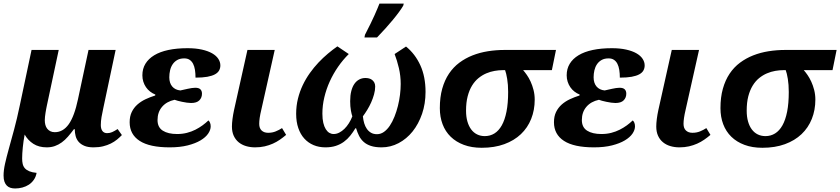

<svg xmlns="http://www.w3.org/2000/svg" viewBox="-22 -816 4708 1076"><path d="M392.1 -91.8Q375 -68.8 358.6 -50Q342.3 -31.2 324.2 -18.1Q306.2 -4.9 285.6 2.4Q265.1 9.8 240.2 9.8Q195.8 9.8 165 -10Q134.3 -29.8 116.2 -62Q112.8 -44.4 110.1 -25.9Q107.4 -7.3 105.7 10.3Q104 27.8 103 43.7Q102.1 59.6 102.1 71.8Q102.1 88.9 105.2 102.8Q108.4 116.7 117.4 127Q126.5 137.2 142.3 143.8Q158.2 150.4 183.1 152.8Q179.2 174.8 167.7 191.4Q156.2 208 139.9 218.8Q123.5 229.5 103.5 234.9Q83.5 240.2 63 240.2Q48.8 240.2 36.9 236.6Q24.9 232.9 16.4 224.4Q7.8 215.8 2.9 202.1Q-2 188.5 -2 168Q-2 138.2 6.3 101.1Q14.6 64 27.8 16.6Q41 -30.8 57.1 -90.3Q73.2 -149.9 88.9 -225.1L154.8 -536.1H307.1L240.2 -222.2Q238.8 -214.8 236.8 -205.1Q234.9 -195.3 233.2 -184.3Q231.4 -173.3 230.2 -162.4Q229 -151.4 229 -142.1Q229 -128.4 232.2 -116.2Q235.4 -104 242.4 -95Q249.5 -85.9 260 -80.6Q270.5 -75.2 285.2 -75.2Q331.5 -75.2 363.3 -119.9Q395 -164.6 415 -259.8L474.1 -536.1H626L557.1 -210.9Q550.8 -183.6 546.9 -159.9Q543 -136.2 543 -115.2Q543 -93.3 552.2 -81.5Q561.5 -69.8 578.1 -69.8Q593.8 -69.8 606.7 -75.7Q619.6 -81.5 637.2 -92.8L661.1 -59.1Q648.9 -46.4 633.8 -33.9Q618.7 -21.5 599.1 -11.7Q579.6 -2 555.7 3.9Q531.7 9.8 502 9.8Q471.2 9.8 450.9 1.2Q430.7 -7.3 418.7 -21.2Q406.7 -35.2 401.9 -53.5Q397 -71.8 397 -91.8Z M928.7 9.8Q816.4 9.8 760.5 -26.6Q704.6 -63 704.6 -130.9Q704.6 -164.1 716.3 -188.2Q728 -212.4 747.8 -230Q767.6 -247.6 793.5 -259.8Q819.3 -272 847.7 -280.8L848.6 -286.1Q832.5 -292.5 819.1 -303Q805.7 -313.5 796.1 -327.4Q786.6 -341.3 781.2 -358.2Q775.9 -375 775.9 -394Q775.9 -430.7 793 -458.7Q810.1 -486.8 842.3 -506.3Q874.5 -525.9 921.6 -535.9Q968.8 -545.9 1028.8 -545.9Q1074.7 -545.9 1109.4 -538.1Q1144 -530.3 1167 -517.1Q1189.9 -503.9 1201.4 -486.3Q1212.9 -468.8 1212.9 -449.2Q1212.9 -433.6 1205.8 -420.9Q1198.7 -408.2 1182.6 -399.4Q1166.5 -390.6 1139.9 -385.7Q1113.3 -380.9 1073.7 -380.9Q1073.7 -404.3 1070.6 -424.3Q1067.4 -444.3 1060.1 -458.5Q1052.7 -472.7 1040.8 -480.7Q1028.8 -488.8 1010.7 -488.8Q987.3 -488.8 971.4 -479.7Q955.6 -470.7 945.6 -455.8Q935.5 -440.9 931.2 -421.9Q926.8 -402.8 926.8 -382.8Q926.8 -350.6 943.1 -331.3Q959.5 -312 988.8 -309.1Q997.6 -311 1008.3 -313.5Q1019 -315.9 1030.3 -318.4Q1041.5 -320.8 1052.2 -322.5Q1063 -324.2 1071.8 -324.2Q1092.3 -324.2 1101.1 -315.4Q1109.9 -306.6 1109.9 -291Q1109.9 -268.6 1095.2 -253.7Q1080.6 -238.8 1048.8 -238.8Q1038.6 -238.8 1025.1 -240.7Q1011.7 -242.7 998.5 -245.4Q985.4 -248 973.9 -251.2Q962.4 -254.4 956.5 -256.8Q911.6 -247.1 886.2 -217.3Q860.8 -187.5 860.8 -143.1Q860.8 -102.5 890.4 -83.7Q919.9 -64.9 970.7 -64.9Q1000 -64.9 1025.6 -71.5Q1051.3 -78.1 1073 -89.1Q1094.7 -100.1 1113 -113.5Q1131.3 -127 1146 -141.1Q1150.4 -138.2 1154.5 -129.4Q1158.7 -120.6 1158.7 -107.9Q1158.7 -87.9 1144.5 -67.1Q1130.4 -46.4 1101.8 -29.3Q1073.2 -12.2 1030 -1.2Q986.8 9.8 928.7 9.8Z M1517.6 -536.1 1442.9 -203.1Q1436 -174.3 1433.3 -155.3Q1430.7 -136.2 1430.7 -122.1Q1430.7 -97.2 1444.3 -84.5Q1458 -71.8 1480.5 -71.8Q1503.9 -71.8 1522.9 -79.6Q1542 -87.4 1558.6 -98.1L1581.5 -60.1Q1564.9 -45.9 1546.6 -33.2Q1528.3 -20.5 1507.1 -11Q1485.8 -1.5 1461.2 4.2Q1436.5 9.8 1407.7 9.8Q1380.4 9.8 1356.7 2.7Q1333 -4.4 1315.4 -18.8Q1297.9 -33.2 1287.8 -55.2Q1277.8 -77.1 1277.8 -106.9Q1277.8 -125 1281 -149.7Q1284.2 -174.3 1289.6 -199.2L1364.7 -536.1Z M2116.7 9.8Q2081.1 9.8 2056.6 1.7Q2032.2 -6.3 2016.1 -20.8Q2000 -35.2 1990.2 -54.7Q1980.5 -74.2 1973.6 -97.2H1969.7Q1956.5 -75.2 1940.9 -55.7Q1925.3 -36.1 1905.3 -21.5Q1885.3 -6.8 1859.9 1.5Q1834.5 9.8 1801.8 9.8Q1765.1 9.8 1735.1 -2.9Q1705.1 -15.6 1683.3 -39.6Q1661.6 -63.5 1649.7 -98.4Q1637.7 -133.3 1637.7 -178.2Q1637.7 -222.7 1647.7 -262.9Q1657.7 -303.2 1674.8 -339.1Q1691.9 -375 1714.6 -406.7Q1737.3 -438.5 1762.9 -465.6Q1788.6 -492.7 1815.7 -515.4Q1842.8 -538.1 1868.7 -556.2L1932.6 -513.2Q1899.9 -481 1872.8 -441.9Q1845.7 -402.8 1826.2 -359.9Q1806.6 -316.9 1795.7 -271Q1784.7 -225.1 1784.7 -179.2Q1784.7 -148.9 1789.8 -127.4Q1794.9 -106 1803.7 -92Q1812.5 -78.1 1823.7 -71.5Q1835 -64.9 1847.7 -64.9Q1863.8 -64.9 1879.2 -72.8Q1894.5 -80.6 1908.2 -94Q1921.9 -107.4 1933.3 -125.5Q1944.8 -143.6 1952.6 -164.1Q1948.7 -173.8 1944.6 -196.3Q1940.4 -218.8 1940.4 -249Q1940.4 -281.7 1946.8 -306.2Q1953.1 -330.6 1964.6 -346.7Q1976.1 -362.8 1991.7 -370.8Q2007.3 -378.9 2025.9 -378.9Q2036.1 -378.9 2045.9 -376.5Q2055.7 -374 2063.2 -368.2Q2070.8 -362.3 2075.7 -353.3Q2080.6 -344.2 2080.6 -331.1Q2080.6 -310.1 2074.2 -287.1Q2067.9 -264.2 2058.1 -242.2Q2048.3 -220.2 2035.9 -200Q2023.4 -179.7 2011.7 -164.1Q2013.7 -143.6 2019 -125.5Q2024.4 -107.4 2033.9 -93.8Q2043.5 -80.1 2057.4 -72Q2071.3 -64 2090.8 -64Q2111.8 -64 2129.9 -76.9Q2147.9 -89.8 2162.6 -111.6Q2177.2 -133.3 2188.7 -162.1Q2200.2 -190.9 2208 -222.2Q2215.8 -253.4 2219.7 -285.2Q2223.6 -316.9 2223.6 -345.2Q2223.6 -391.1 2213.4 -434.6Q2203.1 -478 2189.5 -513.2L2253.4 -555.2Q2304.7 -513.7 2333.7 -450Q2362.8 -386.2 2362.8 -300.8Q2362.8 -234.9 2343.3 -178Q2323.7 -121.1 2290.3 -79.3Q2256.8 -37.6 2211.9 -13.9Q2167 9.8 2116.7 9.8ZM2023.4 -621.1Q2059.1 -690.4 2076.9 -730.5Q2094.7 -770.5 2104.5 -795.9H2240.7L2237.8 -784.2Q2219.2 -752.4 2179.4 -704.3Q2139.6 -656.2 2090.8 -606H2020.5Z M2677.7 12.2Q2621.1 12.2 2577.4 -4.2Q2533.7 -20.5 2503.7 -49.8Q2473.6 -79.1 2458.3 -119.9Q2442.9 -160.6 2442.9 -210Q2442.9 -271 2456.3 -318.8Q2469.7 -366.7 2494.1 -403.1Q2518.6 -439.5 2552.2 -464.6Q2585.9 -489.7 2626.2 -505.6Q2666.5 -521.5 2712.4 -528.8Q2758.3 -536.1 2806.6 -536.1H3093.8L3070.8 -422.9H2909.7Q2918.9 -412.6 2930.4 -396.2Q2941.9 -379.9 2951.7 -358.6Q2961.4 -337.4 2968 -311.8Q2974.6 -286.1 2974.6 -257.8Q2974.6 -199.2 2954.8 -149.7Q2935.1 -100.1 2897.2 -64.2Q2859.4 -28.3 2804.2 -8.1Q2749 12.2 2677.7 12.2ZM2694.8 -53.2Q2724.6 -53.2 2748.8 -68.1Q2772.9 -83 2790 -113.3Q2807.1 -143.6 2816.4 -190.2Q2825.7 -236.8 2825.7 -300.8Q2825.7 -341.8 2820.3 -374Q2814.9 -406.2 2808.6 -422.9H2795.9Q2773.4 -422.9 2749.8 -418.7Q2726.1 -414.6 2703.1 -404.8Q2680.2 -395 2659.7 -378.4Q2639.2 -361.8 2623.5 -336.4Q2607.9 -311 2598.9 -276.4Q2589.8 -241.7 2589.8 -195.8Q2589.8 -161.6 2597.4 -135.3Q2605 -108.9 2618.7 -90.6Q2632.3 -72.3 2651.9 -62.7Q2671.4 -53.2 2694.8 -53.2Z M3306.6 9.8Q3194.3 9.8 3138.4 -26.6Q3082.5 -63 3082.5 -130.9Q3082.5 -164.1 3094.2 -188.2Q3106 -212.4 3125.7 -230Q3145.5 -247.6 3171.4 -259.8Q3197.3 -272 3225.6 -280.8L3226.6 -286.1Q3210.4 -292.5 3197 -303Q3183.6 -313.5 3174.1 -327.4Q3164.6 -341.3 3159.2 -358.2Q3153.8 -375 3153.8 -394Q3153.8 -430.7 3170.9 -458.7Q3188 -486.8 3220.2 -506.3Q3252.4 -525.9 3299.6 -535.9Q3346.7 -545.9 3406.7 -545.9Q3452.6 -545.9 3487.3 -538.1Q3522 -530.3 3544.9 -517.1Q3567.9 -503.9 3579.3 -486.3Q3590.8 -468.8 3590.8 -449.2Q3590.8 -433.6 3583.7 -420.9Q3576.7 -408.2 3560.5 -399.4Q3544.4 -390.6 3517.8 -385.7Q3491.2 -380.9 3451.7 -380.9Q3451.7 -404.3 3448.5 -424.3Q3445.3 -444.3 3438 -458.5Q3430.7 -472.7 3418.7 -480.7Q3406.7 -488.8 3388.7 -488.8Q3365.2 -488.8 3349.4 -479.7Q3333.5 -470.7 3323.5 -455.8Q3313.5 -440.9 3309.1 -421.9Q3304.7 -402.8 3304.7 -382.8Q3304.7 -350.6 3321 -331.3Q3337.4 -312 3366.7 -309.1Q3375.5 -311 3386.2 -313.5Q3397 -315.9 3408.2 -318.4Q3419.4 -320.8 3430.2 -322.5Q3440.9 -324.2 3449.7 -324.2Q3470.2 -324.2 3479 -315.4Q3487.8 -306.6 3487.8 -291Q3487.8 -268.6 3473.1 -253.7Q3458.5 -238.8 3426.8 -238.8Q3416.5 -238.8 3403.1 -240.7Q3389.6 -242.7 3376.5 -245.4Q3363.3 -248 3351.8 -251.2Q3340.3 -254.4 3334.5 -256.8Q3289.6 -247.1 3264.2 -217.3Q3238.8 -187.5 3238.8 -143.1Q3238.8 -102.5 3268.3 -83.7Q3297.9 -64.9 3348.6 -64.9Q3377.9 -64.9 3403.6 -71.5Q3429.2 -78.1 3450.9 -89.1Q3472.7 -100.1 3491 -113.5Q3509.3 -127 3523.9 -141.1Q3528.3 -138.2 3532.5 -129.4Q3536.6 -120.6 3536.6 -107.9Q3536.6 -87.9 3522.5 -67.1Q3508.3 -46.4 3479.7 -29.3Q3451.2 -12.2 3408 -1.2Q3364.7 9.8 3306.6 9.8Z M3895.5 -536.1 3820.8 -203.1Q3814 -174.3 3811.3 -155.3Q3808.6 -136.2 3808.6 -122.1Q3808.6 -97.2 3822.3 -84.5Q3835.9 -71.8 3858.4 -71.8Q3881.8 -71.8 3900.9 -79.6Q3919.9 -87.4 3936.5 -98.1L3959.5 -60.1Q3942.9 -45.9 3924.6 -33.2Q3906.2 -20.5 3885 -11Q3863.8 -1.5 3839.1 4.2Q3814.5 9.8 3785.6 9.8Q3758.3 9.8 3734.6 2.7Q3710.9 -4.4 3693.4 -18.8Q3675.8 -33.2 3665.8 -55.2Q3655.8 -77.1 3655.8 -106.9Q3655.8 -125 3658.9 -149.7Q3662.1 -174.3 3667.5 -199.2L3742.7 -536.1Z M4250.5 12.2Q4193.8 12.2 4150.1 -4.2Q4106.4 -20.5 4076.4 -49.8Q4046.4 -79.1 4031 -119.9Q4015.6 -160.6 4015.6 -210Q4015.6 -271 4029.1 -318.8Q4042.5 -366.7 4066.9 -403.1Q4091.3 -439.5 4125 -464.6Q4158.7 -489.7 4199 -505.6Q4239.3 -521.5 4285.2 -528.8Q4331.1 -536.1 4379.4 -536.1H4666.5L4643.6 -422.9H4482.4Q4491.7 -412.6 4503.2 -396.2Q4514.6 -379.9 4524.4 -358.6Q4534.2 -337.4 4540.8 -311.8Q4547.4 -286.1 4547.4 -257.8Q4547.4 -199.2 4527.6 -149.7Q4507.8 -100.1 4470 -64.2Q4432.1 -28.3 4377 -8.1Q4321.8 12.2 4250.5 12.2ZM4267.6 -53.2Q4297.4 -53.2 4321.5 -68.1Q4345.7 -83 4362.8 -113.3Q4379.9 -143.6 4389.2 -190.2Q4398.4 -236.8 4398.4 -300.8Q4398.4 -341.8 4393.1 -374Q4387.7 -406.2 4381.3 -422.9H4368.7Q4346.2 -422.9 4322.5 -418.7Q4298.8 -414.6 4275.9 -404.8Q4252.9 -395 4232.4 -378.4Q4211.9 -361.8 4196.3 -336.4Q4180.7 -311 4171.6 -276.4Q4162.6 -241.7 4162.6 -195.8Q4162.6 -161.6 4170.2 -135.3Q4177.7 -108.9 4191.4 -90.6Q4205.1 -72.3 4224.6 -62.7Q4244.1 -53.2 4267.6 -53.2Z"/></svg>

Font: Droid Serif
Style: Bold Italic
Weight: 700
Italic angle: -12°
Designer: Monotype Design team
Foundry: Monotype Imaging Inc.
Version: Version 1.03